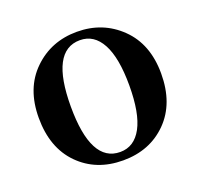

<svg xmlns="http://www.w3.org/2000/svg" viewBox="-104 -666 829 796"><g transform="rotate(-20 310.5 -267.5)"><path d="M311 16Q192 16 116.5 -60.5Q41 -137 41 -269Q41 -399 119 -475Q197 -551 311 -551Q425 -551 503 -475Q581 -399 581 -269Q581 -137 505 -60.5Q429 16 311 16ZM311 -21Q373 -21 406.5 -83Q440 -145 440 -268Q440 -390 406.5 -452Q373 -514 311 -514Q182 -514 182 -268Q182 -21 311 -21Z"/></g></svg>

Font: Swei Spring CJKtc
Style: Bold
Weight: 700
Version: Version 1.021